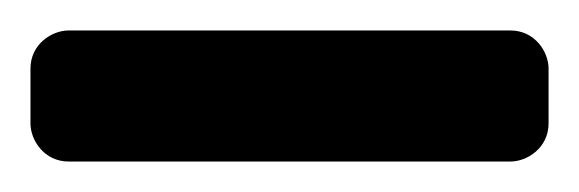

<svg xmlns="http://www.w3.org/2000/svg" viewBox="-43 -316 380 126"><path d="M-23 -235C-23 -224 -14 -210 2 -210H292C303 -210 317 -219 317 -235V-271C317 -282 308 -296 292 -296H2C-9 -296 -23 -287 -23 -271Z"/></svg>

Font: Reckless Catfish
Style: Heavy
Weight: 400
Foundry: Cannot Into Space Fonts
Version: Version 0.2894